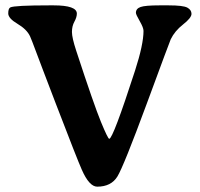

<svg xmlns="http://www.w3.org/2000/svg" viewBox="-20 -698 758 727"><path d="M183.1 -677.7Q271 -677.7 271 -646.5Q271 -632.8 261.7 -616Q252.4 -599.1 252.4 -577.1Q252.4 -555.2 268.6 -505.9Q335.9 -300.3 362.3 -236.3Q388.7 -172.4 393.6 -172.4Q407.7 -172.4 491.2 -430.2Q523.4 -529.8 523.4 -581.1Q523.4 -593.3 509 -618.2Q494.6 -643.1 494.6 -649.4Q494.6 -665.5 512.5 -671.6Q530.3 -677.7 584 -677.7H618.2Q673.3 -677.7 689.2 -669.2Q705.1 -660.6 705.1 -645.5Q705.1 -630.4 673.3 -605.5Q641.6 -580.6 626.5 -549.3Q623.5 -543.5 535.9 -305.9Q448.2 -68.4 424.6 -29.8Q400.9 8.8 348.1 8.8Q317.9 8.8 289.6 -55.7Q273.4 -91.8 190.9 -306.6L142.6 -433.1Q130.4 -464.8 115.2 -505.6Q100.1 -546.4 93.8 -560.5Q81.5 -586.9 46.4 -607.7Q11.2 -628.4 11.2 -647.2Q11.2 -666 19 -669.9Q34.2 -677.7 167.5 -677.7Z"/></svg>

Font: Averia Serif Libre RX
Style: Bold
Weight: 700
Version: Version 1.002